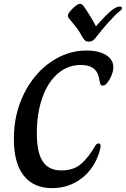

<svg xmlns="http://www.w3.org/2000/svg" viewBox="-20 -966 653 996"><path d="M52 -246Q52 -375 104.5 -480Q157 -585 243.5 -644.5Q330 -704 429 -704Q492 -704 530 -680.5Q568 -657 568 -616Q568 -590 548 -553Q539 -539 531 -530.5Q523 -522 513 -522Q504 -522 501 -529.5Q498 -537 496 -549Q494 -561 492 -568Q477 -629 399 -629Q331 -629 279 -583.5Q227 -538 199 -457.5Q171 -377 171 -275Q171 -176 201.5 -129Q232 -82 298 -82Q363 -82 402 -117Q441 -152 471 -205Q480 -222 492 -222Q502 -222 502 -209Q502 -200 496 -180Q470 -92 403.5 -41Q337 10 250 10Q155 10 103.5 -54.5Q52 -119 52 -246ZM409 -771Q393 -801 380 -818.5Q367 -836 338 -870Q332 -878 332 -884Q332 -892 338.5 -901Q345 -910 359 -924Q382 -946 394 -946Q403 -946 410 -939Q424 -921 444.5 -888Q465 -855 478 -829L484 -837Q526 -884 554 -908Q582 -932 600 -932Q613 -932 613 -925Q613 -917 601 -908Q576 -888 542.5 -850Q509 -812 487 -784Q474 -766 464.5 -758Q455 -750 440 -750Q429 -750 423 -754.5Q417 -759 409 -771Z"/></svg>

Font: Charm
Style: Bold
Weight: 700
Designer: Katatrad Aksorn Co.,Ltd.
Foundry: Cadson Demak Co.,Ltd.
Version: Version 1.001